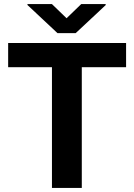

<svg xmlns="http://www.w3.org/2000/svg" viewBox="-20 -922 659 942"><path d="M381.3 -710.9V0H234.9V-710.9ZM598.6 -710.9V-592.3H20V-710.9ZM234.9 -901.9 306.6 -832.5 378.4 -901.9H498.5V-897L351.1 -759.3H262.2L114.7 -897.5V-901.9Z"/></svg>

Font: RobotoDEMO
Style: Regular
Weight: 400
Designer: Christian Robertson
Foundry: Google
Version: Version 2.136